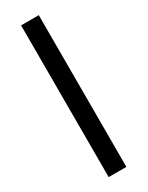

<svg xmlns="http://www.w3.org/2000/svg" viewBox="-192 -755 607 789"><g transform="rotate(-30 111.0 -360.0)"><path d="M69 0V-720H153V0Z"/></g></svg>

Font: Firefly Display
Style: Regular
Weight: 400
Designer: Colophon Foundry, Jonny Pinhorn
Foundry: Colophon Foundry
Version: Version 1.200; ttfautohint (v1.8.3)